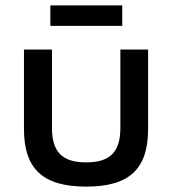

<svg xmlns="http://www.w3.org/2000/svg" viewBox="-20 -684 640 713"><path d="M69 -205C69 -56 140 9 300 9C460 9 530 -56 530 -205V-500H427V-209C427 -120 389 -81 300 -81C211 -81 173 -120 173 -209V-500H69ZM167 -588H434V-664H167Z"/></svg>

Font: LT Wave Mono Medium
Style: Regular
Weight: 500
Designer: Daniel Lyons
Version: Version 2.5 (Glyphs App)